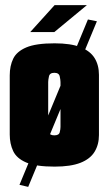

<svg xmlns="http://www.w3.org/2000/svg" viewBox="-20 -645 424 749"><path d="M193 5Q120 5 82.5 -11Q45 -27 31.5 -55.5Q18 -84 18 -120V-351Q18 -388 31.5 -416Q45 -444 82.5 -460Q120 -476 193 -476Q256 -476 294 -461Q332 -446 349 -418.5Q366 -391 366 -353V-118Q366 -81 349 -53Q332 -25 294 -10Q256 5 193 5ZM192 -117Q210 -117 213 -129Q216 -141 216 -150V-325Q216 -333 213 -347Q210 -361 192 -361Q174 -361 171 -347Q168 -333 168 -325V-150Q168 -141 171 -129Q174 -117 192 -117ZM90 84 56 76 323 -569 358 -562ZM98 -520 193 -625H319L192 -520Z"/></svg>

Font: Smooch Sans Thin Black
Style: Regular
Weight: 900
Version: Version 1.010